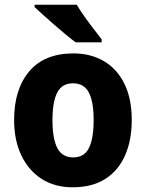

<svg xmlns="http://www.w3.org/2000/svg" viewBox="-20 -786 621 816"><path d="M540 -276Q540 -191 512 -126.5Q484 -62 428 -26Q372 10 289 10Q212 10 156.5 -26Q101 -62 70.5 -126Q40 -190 40 -276Q40 -407 104.5 -483Q169 -559 292 -559Q365 -559 421 -526.5Q477 -494 508.5 -430.5Q540 -367 540 -276ZM203 -275Q203 -197 223.5 -157Q244 -117 291 -117Q338 -117 358 -157Q378 -197 378 -276Q378 -354 357.5 -393Q337 -432 290 -432Q244 -432 223.5 -393Q203 -354 203 -275ZM306 -766Q319 -744 338.5 -716.5Q358 -689 378 -663Q398 -637 412 -619V-606H302Q285 -618 261 -638Q237 -658 211.5 -680Q186 -702 163.5 -722.5Q141 -743 127 -756V-766Z"/></svg>

Font: Noto Sans SemiCondensed ExtraBold
Style: Regular
Weight: 800
Width: 4
Designer: Monotype Design Team
Foundry: Monotype Imaging Inc.
Version: Version 2.013; ttfautohint (v1.8.4.7-5d5b)